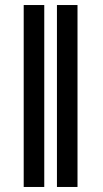

<svg xmlns="http://www.w3.org/2000/svg" viewBox="-20 -743 410 763"><path d="M155.9 -723V0H74.2V-723ZM288 -723V0H206.3V-723Z"/></svg>

Font: Inter Zeller Medium
Style: Regular
Weight: 500
Designer: Rasmus Andersson; Joe Bland
Foundry: zeller
Version: Version 3.015;git-dec3a8cb1